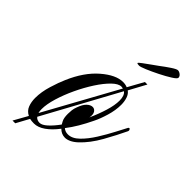

<svg xmlns="http://www.w3.org/2000/svg" viewBox="-163 -533 648 648"><g transform="rotate(45 161.0 -208.5)"><path d="M20 49 48 -1Q32 -9 26 -24.5Q20 -40 20 -59Q20 -88 30 -120.5Q40 -153 49 -173Q76 -236 117 -271.5Q158 -307 192 -307Q204 -307 213 -303L244 -359H256L223 -298Q233 -291 237.5 -277.5Q242 -264 242 -248Q242 -222 233.5 -193.5Q225 -165 215 -145Q203 -120 190 -98Q177 -76 163 -58Q172 -50 185 -50Q205 -50 224.5 -69Q244 -88 261.5 -116Q279 -144 292.5 -170Q306 -196 313 -209Q315 -212 317 -212Q319 -212 321 -208.5Q323 -205 321 -201Q305 -167 281.5 -125Q258 -83 229 -56Q217 -45 206 -40Q195 -35 186 -35Q169 -35 156 -48Q137 -23 117 -9Q97 5 78 5Q67 5 58 3L33 49ZM62 -48Q62 -38 64 -31L207 -291Q206 -291 199 -292Q185 -292 167 -274.5Q149 -257 130.5 -228.5Q112 -200 96.5 -167Q81 -134 71.5 -102.5Q62 -71 62 -48ZM90 -10Q101 -10 116 -23.5Q131 -37 147 -59Q147 -59 141.5 -69Q136 -79 136 -99Q136 -107 137 -116.5Q138 -126 142 -136Q149 -156 159 -165.5Q169 -175 179 -175Q188 -175 193.5 -166.5Q199 -158 196 -142Q210 -173 219 -202.5Q228 -232 228 -254Q228 -278 216 -287L70 -19Q77 -10 90 -10ZM191 -384Q181 -384 181 -387Q181 -389 192.5 -397.5Q204 -406 218 -416Q232 -426 239 -431Q256 -444 272.5 -455Q289 -466 295 -466Q301 -466 307.5 -461Q314 -456 314 -449Q314 -444 297.5 -433.5Q281 -423 258 -411.5Q235 -400 216 -392Q197 -384 191 -384Z"/></g></svg>

Font: Mea Culpa
Style: Regular
Weight: 400
Designer: Robert E. Leuschke
Foundry: Robert E. Leuschke
Version: Version 1.010; ttfautohint (v1.8.3)